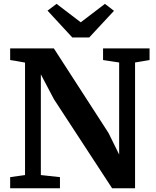

<svg xmlns="http://www.w3.org/2000/svg" viewBox="-20 -1000 828 1020"><path d="M34 0V-59L113 -70V-667.5Q100 -670 86.8 -672.2Q73.5 -674.5 60.2 -677Q47 -679.5 34 -681V-743H266L556.5 -293.5L613 -179V-668L527.5 -681V-743H774.5V-681L697.5 -668V0H575.5L266.5 -473L197 -605V-70L298.5 -59V0ZM364 -801 232.5 -943.5 280.5 -979.5 409 -881.5 537.5 -979.5 585.5 -942.5 454 -801Z"/></svg>

Font: Merriweather 20pt
Style: Bold
Weight: 700
Version: Version 2.100